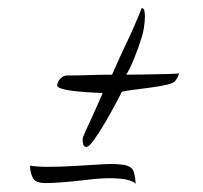

<svg xmlns="http://www.w3.org/2000/svg" viewBox="-20 -421 501 473"><path d="M193 -59Q186 -59 184.5 -67Q183 -75 184 -82Q185 -85 192 -100.5Q199 -116 208 -135.5Q217 -155 224 -171Q231 -187 233 -192Q227 -192 208.5 -193Q190 -194 169 -196Q148 -198 133.5 -202Q119 -206 121 -213Q123 -222 130 -228.5Q137 -235 144 -235Q172 -235 200 -236Q228 -237 256 -237Q274 -278 293.5 -319Q313 -360 329 -401Q334 -401 335.5 -395Q337 -389 337 -381Q337 -368 334.5 -352.5Q332 -337 330 -332Q323 -308 311.5 -279.5Q300 -251 291 -237Q311 -237 336.5 -237.5Q362 -238 385.5 -238.5Q409 -239 421 -240Q421 -240 419.5 -235Q418 -230 412 -222Q408 -216 390 -212Q372 -208 349 -205Q326 -202 306.5 -199.5Q287 -197 280 -195Q277 -188 265.5 -166.5Q254 -145 239.5 -120Q225 -95 212 -77Q199 -59 193 -59ZM314 32Q311 27 295.5 22.5Q280 18 248 18Q241 18 232 18.5Q223 19 212 20Q202 21 180.5 23.5Q159 26 134.5 28Q110 30 92 30Q67 30 60.5 16.5Q54 3 54 -13Q71 -10 97 -10Q127 -10 162 -12Q197 -14 228 -16Q259 -18 275 -16Q304 -14 309 1Q314 16 314 32Z"/></svg>

Font: Birthstone
Style: Regular
Weight: 400
Designer: Robert E. Leuschke
Foundry: Robert E. Leuschke
Version: Version 1.013; ttfautohint (v1.8.3)